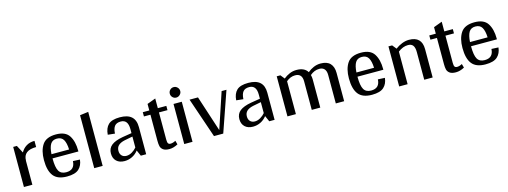

<svg xmlns="http://www.w3.org/2000/svg" viewBox="-13 -1438 5880 2221"><g transform="rotate(-15 2927.0 -328.0)"><path d="M338 -484V-410Q184 -410 184 -290H183V0H82V-480H126L174 -389Q197 -432 238.5 -458Q280 -484 338 -484Z M487 -234V-232Q487 -126 512.5 -82Q538 -38 600 -38Q702 -38 707 -143L790 -139Q783 -69 739 -28.5Q695 12 597 12Q484 12 435 -50.5Q386 -113 386 -240Q386 -354 432.5 -423Q479 -492 596 -492Q709 -492 753 -423.5Q797 -355 797 -244V-234ZM488 -284H699Q696 -362 672.5 -402Q649 -442 594 -442Q541 -442 517 -403Q493 -364 488 -284Z M1025 0H924V-634L1025 -647Z M1154 -113Q1154 -175 1198.5 -210.5Q1243 -246 1334 -262L1445 -280V-329Q1445 -442 1359 -442Q1308 -442 1285 -413Q1262 -384 1259 -324L1175 -333Q1181 -412 1223 -452Q1265 -492 1361 -492Q1454 -492 1500 -450.5Q1546 -409 1546 -325V0H1482L1451 -70Q1420 -30 1377 -9Q1334 12 1286 12Q1225 12 1189.5 -21.5Q1154 -55 1154 -113ZM1445 -108V-239L1347 -220Q1297 -209 1271.5 -185Q1246 -161 1246 -120Q1246 -84 1266.5 -62.5Q1287 -41 1322 -41Q1356 -41 1389.5 -61Q1423 -81 1445 -108Z M1925 -17Q1872 12 1823 12Q1773 12 1748.5 -6.5Q1724 -25 1718 -51Q1712 -77 1712 -115V-429H1634V-480H1712V-558L1814 -596V-480H1916V-429H1814V-103Q1814 -70 1822.5 -57.5Q1831 -45 1851 -45Q1879 -45 1912 -63Z M1991 -605Q1991 -631 2009 -649.5Q2027 -668 2053 -668Q2079 -668 2097.5 -649.5Q2116 -631 2116 -605Q2116 -580 2097 -561.5Q2078 -543 2053 -543Q2027 -543 2009 -561.5Q1991 -580 1991 -605ZM2101 0H2002V-480H2101Z M2636 -480 2469 0H2358L2194 -480H2295L2435 -51L2578 -480Z M2692 -113Q2692 -175 2736.5 -210.5Q2781 -246 2872 -262L2983 -280V-329Q2983 -442 2897 -442Q2846 -442 2823 -413Q2800 -384 2797 -324L2713 -333Q2719 -412 2761 -452Q2803 -492 2899 -492Q2992 -492 3038 -450.5Q3084 -409 3084 -325V0H3020L2989 -70Q2958 -30 2915 -9Q2872 12 2824 12Q2763 12 2727.5 -21.5Q2692 -55 2692 -113ZM2983 -108V-239L2885 -220Q2835 -209 2809.5 -185Q2784 -161 2784 -120Q2784 -84 2804.5 -62.5Q2825 -41 2860 -41Q2894 -41 2927.5 -61Q2961 -81 2983 -108Z M3917 -339V0H3817V-342Q3817 -388 3796 -412Q3775 -436 3735 -436Q3675 -436 3624 -392Q3631 -364 3631 -339V0H3529V-342Q3529 -436 3445 -436Q3388 -436 3339 -394V0H3238V-480H3282L3321 -431Q3353 -458 3393 -475Q3433 -492 3476 -492Q3572 -492 3609 -430Q3640 -457 3680.5 -474.5Q3721 -492 3765 -492Q3842 -492 3879.5 -452Q3917 -412 3917 -339Z M4139 -234V-232Q4139 -126 4164.5 -82Q4190 -38 4252 -38Q4354 -38 4359 -143L4442 -139Q4435 -69 4391 -28.5Q4347 12 4249 12Q4136 12 4087 -50.5Q4038 -113 4038 -240Q4038 -354 4084.5 -423Q4131 -492 4248 -492Q4361 -492 4405 -423.5Q4449 -355 4449 -244V-234ZM4140 -284H4351Q4348 -362 4324.5 -402Q4301 -442 4246 -442Q4193 -442 4169 -403Q4145 -364 4140 -284Z M4977 -339V0H4876V-331Q4876 -385 4857 -410.5Q4838 -436 4797 -436Q4736 -436 4677 -390V0H4576V-480H4620L4660 -430Q4696 -458 4739.5 -475Q4783 -492 4823 -492Q4977 -492 4977 -339Z M5356 -17Q5303 12 5254 12Q5204 12 5179.5 -6.5Q5155 -25 5149 -51Q5143 -77 5143 -115V-429H5065V-480H5143V-558L5245 -596V-480H5347V-429H5245V-103Q5245 -70 5253.5 -57.5Q5262 -45 5282 -45Q5310 -45 5343 -63Z M5499 -234V-232Q5499 -126 5524.5 -82Q5550 -38 5612 -38Q5714 -38 5719 -143L5802 -139Q5795 -69 5751 -28.5Q5707 12 5609 12Q5496 12 5447 -50.5Q5398 -113 5398 -240Q5398 -354 5444.5 -423Q5491 -492 5608 -492Q5721 -492 5765 -423.5Q5809 -355 5809 -244V-234ZM5500 -284H5711Q5708 -362 5684.5 -402Q5661 -442 5606 -442Q5553 -442 5529 -403Q5505 -364 5500 -284Z"/></g></svg>

Font: Arya
Style: Regular
Weight: 400
Designer: Eduardo Rodriguez Tunni, Modular Infotech
Foundry: Eduardo Rodriguez Tunni, Modular Infotech
Version: Version 1.002